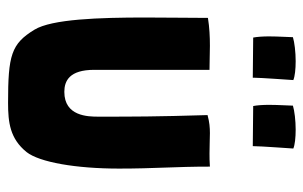

<svg xmlns="http://www.w3.org/2000/svg" viewBox="-162 -600 771 488"><g transform="rotate(90 224.0 -355.5)"><path d="M177 -612V-614C177 -632 183 -713 183 -715C174 -719 155 -721 135 -721C112 -721 87 -718 74 -714C74 -704 72 -678 72 -653C72 -638 73 -623 75 -613H78L175 -612ZM351 -612V-614C351 -632 357 -713 357 -715C348 -719 329 -721 309 -721C286 -721 261 -718 248 -714C248 -704 246 -678 246 -653C246 -638 247 -623 249 -613H252L349 -612ZM157 -209V-502C135 -502 116 -503 96 -503C73 -503 50 -502 25 -498C25 -453 24 -396 24 -338C24 -222 28 -101 55 -57C91 2 120 10 241 10C291 10 332 5 366 -37C392 -70 408 -163 408 -272C408 -362 403 -414 403 -503C390 -502 379 -502 369 -502C348 -502 333 -503 318 -503C304 -503 290 -502 272 -497C276 -365 276 -311 276 -219C276 -193 275 -133 213 -133C185 -133 157 -146 157 -209Z"/></g></svg>

Font: HEYCLAY
Style: Regular
Weight: 400
Designer: Marcelo Magalhaes
Foundry: Marcelo Magalhães
Version: Version 1.300;hotconv 1.0.109;makeotfexe 2.5.65596